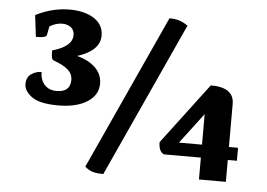

<svg xmlns="http://www.w3.org/2000/svg" viewBox="-49 -719 1105 796"><g transform="rotate(5 503.5 -321.5)"><path d="M197 -255Q119 -255 86.5 -279Q54 -303 54 -331Q54 -360 73.5 -373.5Q93 -387 116 -387Q117 -352 135.5 -333Q154 -314 185 -314Q242 -314 242 -365Q242 -390 222 -407.5Q202 -425 162 -439Q156 -442 154 -449.5Q152 -457 152 -480Q235 -503 235 -551Q235 -571 221 -582.5Q207 -594 184 -594Q158 -594 132 -578L125 -542Q124 -536 114 -533Q104 -530 80 -530L69 -620Q105 -638 140 -646.5Q175 -655 209 -655Q273 -655 312 -629.5Q351 -604 351 -559Q351 -496 257 -466Q307 -453 334.5 -425.5Q362 -398 362 -360Q362 -312 317 -283.5Q272 -255 197 -255ZM408 12Q380 12 363.5 7Q347 2 331 -12L625 -655Q648 -655 665 -650Q682 -645 702 -631ZM805 0V-91H651Q629 -101 629 -140L820 -393Q917 -393 917 -324V-145H955V-91H917V0ZM709 -145H805V-272Z"/></g></svg>

Font: Petrona
Style: Bold
Weight: 700
Designer: Ringo R. Seeber
Foundry: Ringo R. Seeber
Version: Version 2.001; ttfautohint (v1.8.3)